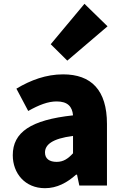

<svg xmlns="http://www.w3.org/2000/svg" viewBox="-20 -973 646 1007"><path d="M216 14C279 14 332 -15 379 -57H384L396 0H541V-323C541 -501 458 -583 311 -583C222 -583 141 -553 66 -508L128 -391C185 -423 232 -441 277 -441C335 -441 359 -414 363 -368C141 -344 47 -279 47 -159C47 -64 111 14 216 14ZM277 -124C240 -124 216 -140 216 -173C216 -213 252 -246 363 -260V-169C337 -141 313 -124 277 -124ZM333 -655 544 -835 423 -953 246 -741Z"/></svg>

Font: Noto Sans JP Black
Style: Regular
Weight: 900
Designer: Ryoko NISHIZUKA 西塚涼子 (kana, bopomofo & ideographs); Paul D. Hunt (Latin, Greek & Cyrillic); Sandoll Communications 산돌커뮤니
Foundry: Adobe
Version: Version 2.002;hotconv 1.0.116;makeotfexe 2.5.65601